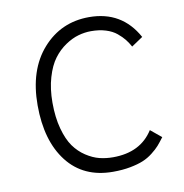

<svg xmlns="http://www.w3.org/2000/svg" viewBox="-70 -633 684 714"><g transform="rotate(-10 272.5 -276.0)"><path d="M312 -566.9Q435.5 -566.9 494.1 -460L451.2 -431.2Q442.4 -447.3 432.6 -459.5Q422.9 -471.7 406.5 -485.4Q390.1 -499 365.5 -506.6Q340.8 -514.2 310.1 -514.2Q286.1 -514.2 262 -507.3Q237.8 -500.5 212.4 -483.4Q187 -466.3 167.5 -440.2Q147.9 -414.1 135.5 -371.8Q123 -329.6 123 -276.9Q123 -221.2 134.8 -178.2Q146.5 -135.3 165 -109.4Q183.6 -83.5 209 -66.9Q234.4 -50.3 258.8 -44.2Q283.2 -38.1 310.1 -38.1Q414.1 -38.1 461.9 -113.8L502.9 -80.1Q489.7 -62.5 479.7 -51Q469.7 -39.6 452.1 -25.9Q434.6 -12.2 415 -4.2Q395.5 3.9 366.2 9.5Q336.9 15.1 300.8 15.1Q189.5 15.1 128.2 -63.7Q66.9 -142.6 66.9 -276.9Q66.9 -410.2 136.2 -488.5Q205.6 -566.9 312 -566.9Z"/></g></svg>

Font: Stilu Light
Style: Regular
Weight: 300
Designer: Genilson Lima Santos
Foundry: Genilson Lima Santos
Version: Version 1.200;PS 001.200;hotconv 1.0.88;makeotf.lib2.5.64775